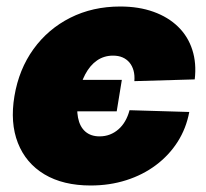

<svg xmlns="http://www.w3.org/2000/svg" viewBox="-20 -553 626 584"><path d="M255.9 11.2Q171.9 11.2 115.2 -22.7Q58.6 -56.6 34.4 -118.2Q10.3 -179.7 23.9 -260.7Q37.6 -342.3 81.8 -403.6Q126 -464.8 193.8 -499Q261.7 -533.2 345.7 -533.2Q402.3 -533.2 447 -517.1Q491.7 -501 521.7 -471.7Q551.8 -442.4 564.9 -401.6Q578.1 -360.8 572.3 -311.5L388.7 -306.2Q390.1 -324.2 386.2 -338.4Q382.3 -352.5 373.8 -362.8Q365.2 -373 352.8 -378.4Q340.3 -383.8 323.7 -383.8Q296.4 -383.8 275.1 -369.1Q253.9 -354.5 239.3 -327.1Q224.6 -299.8 218.3 -261.2Q211.9 -222.7 217.3 -195.1Q222.7 -167.5 239.5 -152.8Q256.3 -138.2 282.7 -138.2Q299.8 -138.2 314.2 -143.8Q328.6 -149.4 340.3 -159.7Q352.1 -169.9 360.6 -184.6Q369.1 -199.2 374 -217.8L555.7 -212.4Q546.4 -162.6 520.3 -121.6Q494.1 -80.6 454.3 -50.8Q414.6 -21 364 -4.9Q313.5 11.2 255.9 11.2ZM204.1 -214.4 219.7 -310.1H350.6L335 -214.4Z"/></svg>

Font: Inter 28pt Black
Style: Italic
Weight: 900
Italic angle: -9.3988°
Designer: Rasmus Andersson
Foundry: rsms
Version: Version 4.001;git-66647c0bb